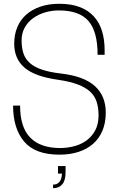

<svg xmlns="http://www.w3.org/2000/svg" viewBox="-20 -808 627 1013"><path d="M293 8Q166 8 107.5 -61Q49 -130 49 -251H86Q86 -136 140 -81.5Q194 -27 297 -27Q336 -27 373 -37Q410 -47 438 -68Q466 -89 483 -121.5Q500 -154 500 -199Q500 -239 490 -270.5Q480 -302 455.5 -324.5Q431 -347 390 -362.5Q349 -378 287 -387Q164 -404 109.5 -451Q55 -498 55 -577Q55 -625 71 -664Q87 -703 118 -730.5Q149 -758 193 -773Q237 -788 293 -788Q355 -788 400 -771Q445 -754 474.5 -722Q504 -690 518 -645Q532 -600 532 -543V-519H495Q495 -641 447 -697Q399 -753 290 -753Q253 -753 217.5 -742.5Q182 -732 154.5 -712Q127 -692 110.5 -662.5Q94 -633 94 -594Q94 -555 104 -525.5Q114 -496 138 -475Q162 -454 202 -440.5Q242 -427 302 -420Q423 -406 480.5 -354Q538 -302 538 -214Q538 -160 520.5 -118.5Q503 -77 471 -49Q439 -21 394 -6.5Q349 8 293 8ZM260 185V166Q304 166 307 108H286V68H326V100Q326 144 308.5 164.5Q291 185 260 185Z"/></svg>

Font: Tanohe Sans ExtraLight
Style: Regular
Weight: 250
Designer: Village Type and Design LLC & Cristiano Sobral
Foundry: Cooper Hewitt Smithsonian Design Museum
Version: Version 1.00;September 29, 2021;FontCreator 13.0.0.2655 64-b